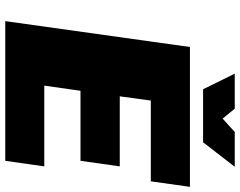

<svg xmlns="http://www.w3.org/2000/svg" viewBox="-111 -799 910 728"><g transform="rotate(90 344.0 -435.0)"><path d="M667.5 -551.8H361.3L345.2 -434.1H610.8L589.8 -285.2H324.2L304.7 -147.9H610.8L589.8 0H60.1L158.2 -700.2H688.5ZM612.3 -870.1 519.5 -750H318.4L259.3 -870.1H392.1L429.7 -824.2L480.5 -870.1Z"/></g></svg>

Font: Fivo Sans Black
Style: Regular
Weight: 900
Designer: Alexander Slobzheninov
Foundry: Alexander Slobzheninov
Version: 1.0